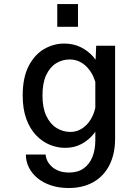

<svg xmlns="http://www.w3.org/2000/svg" viewBox="-20 -729 690 961"><path d="M324.4 212.1Q274.7 212.1 235 198.8Q195.3 185.4 167.2 162.1Q139.1 138.7 124.2 108.4Q109.4 78.1 109.4 44.3H208.4Q208.4 56.1 214.8 71.4Q221.2 86.7 235.2 101.1Q249.1 115.6 271.6 125.1Q294.1 134.6 326.5 134.6Q369.6 134.6 398.6 113.9Q427.6 93.3 442.4 56.8Q457.1 20.4 457.1 -27.1V-394.6L461.4 -500H556.1V-34.4Q556.1 12.9 545.2 51.8Q534.4 90.6 514.2 120.5Q494 150.4 465.6 170.8Q437.1 191.3 401.5 201.7Q365.9 212.1 324.4 212.1ZM305.9 11Q266.4 11 228.7 -4.6Q190.9 -20.1 160.4 -52.2Q129.9 -84.3 111.7 -133.8Q93.6 -183.4 93.6 -251Q93.6 -341.2 123.6 -398.8Q153.6 -456.4 201 -483.7Q248.4 -511 300.9 -511Q347.8 -511 384.7 -492.6Q421.6 -474.1 447.2 -444.4Q472.8 -414.7 486.2 -380.2Q499.7 -345.7 499.7 -313.3L461.9 -300.1Q457.1 -324.3 446.2 -347.7Q435.3 -371.1 418.3 -390Q401.3 -408.9 378.8 -420.1Q356.4 -431.3 328.4 -431.3Q291.4 -431.3 260.6 -412.1Q229.7 -392.9 211.1 -353.1Q192.6 -313.4 192.6 -251Q192.6 -189.3 211.8 -148.9Q231.1 -108.4 262.8 -88.6Q294.6 -68.7 332 -68.7Q359.7 -68.7 382.2 -80.9Q404.8 -93 421.4 -113.4Q437.9 -133.8 447.9 -159.4Q457.9 -185.1 460.4 -211.9L500.8 -198.6Q500.8 -165.3 488 -128.6Q475.2 -92 450.2 -60.4Q425.2 -28.7 389 -8.9Q352.9 11 305.9 11ZM266.6 -708.6H370.3V-595H266.6Z"/></svg>

Font: Trispace Thin
Style: Regular
Weight: 100
Designer: Tyler Finck
Foundry: Etcetera Type Company
Version: Version 1.210